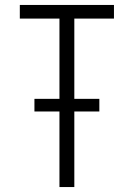

<svg xmlns="http://www.w3.org/2000/svg" viewBox="-20 -755 540 775"><path d="M220 0V-305H119V-356H220V-680H60V-735H440V-680H280V-356H381V-305H280V0Z"/></svg>

Font: Iosevka Light
Style: Regular
Weight: 300
Monospace: yes
Designer: Belleve Invis
Foundry: Belleve Invis
Version: Version 32.5.0; ttfautohint (v1.8.4)